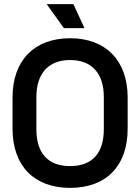

<svg xmlns="http://www.w3.org/2000/svg" viewBox="-20 -900 682 934"><path d="M337 -880H207L291 -763H391ZM41 -426V-274C41 -92 147 14 321 14C496 14 601 -92 601 -274V-426C601 -606 494 -714 321 -714C147 -714 41 -606 41 -426ZM157 -429C157 -539 213 -608 321 -608C428 -608 485 -541 485 -429V-271C485 -161 434 -92 321 -92C210 -92 157 -159 157 -271Z"/></svg>

Font: Space Text SemiBold
Style: Regular
Weight: 600
Designer: Florian Karsten (Space Text), Colophon Foundry (Space Mono)
Foundry: Florian Karsten
Version: Version 1.003;PS 001.003;hotconv 1.0.88;makeotf.lib2.5.64775